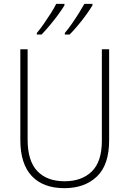

<svg xmlns="http://www.w3.org/2000/svg" viewBox="-20 -971 674 1001"><path d="M549 -240Q549 -111 485 -50.5Q421 10 316 10Q205 10 145.5 -53.5Q86 -117 86 -241V-714H124V-243Q124 -132 174.5 -79Q225 -26 317 -26Q406 -26 458.5 -77Q511 -128 511 -237V-714H549ZM462 -943Q450 -923 430 -895Q410 -867 386.5 -839Q363 -811 343 -791H318V-799Q335 -819 354.5 -847Q374 -875 391.5 -903Q409 -931 420 -951H462ZM316 -943Q304 -923 284 -895.5Q264 -868 240.5 -840Q217 -812 197 -791H172V-799Q189 -819 208.5 -847Q228 -875 245.5 -902.5Q263 -930 273 -951H316Z"/></svg>

Font: Noto Sans Telugu SemiCondensed ExtraLight
Style: Regular
Weight: 200
Width: 4
Designer: Jelle Bosma - Monotype Design Team
Foundry: Monotype Imaging Inc.
Version: Version 2.005; ttfautohint (v1.8.4.7-5d5b)